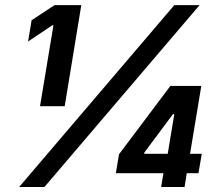

<svg xmlns="http://www.w3.org/2000/svg" viewBox="-20 -748 880 768"><path d="M305.2 -727.5 238.8 -323.2H140.1L193.8 -647H189.5L92.3 -582L106.4 -667L198.2 -727.5ZM56.6 0 677.2 -727.5H778.3L157.7 0ZM443.4 -55.2 456.1 -130.9 661.6 -404.3H785.2L740.2 -132.8H787.1L773.9 -55.2H727.1L718.3 0H624.5L633.8 -55.2ZM650.9 -132.8 677.2 -291.5H671.9L557.6 -138.2L556.6 -132.8Z"/></svg>

Font: Inter
Style: Bold Italic
Weight: 700
Italic angle: -9.39999°
Designer: Rasmus Andersson
Foundry: rsms
Version: Version 4.001;git-9221beed3